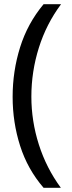

<svg xmlns="http://www.w3.org/2000/svg" viewBox="-20 -734 340 912"><path d="M40 -274Q40 -396 75.5 -509.5Q111 -623 187 -714H270Q200 -620 164.5 -507Q129 -394 129 -275Q129 -159 164.5 -47.5Q200 64 269 158H187Q111 70 75.5 -41.5Q40 -153 40 -274Z"/></svg>

Font: Noto Sans Old Persian
Style: Regular
Weight: 400
Designer: Monotype Design Team
Foundry: Monotype Imaging Inc.
Version: Version 2.001; ttfautohint (v1.8.4.7-5d5b)